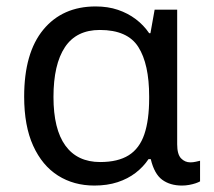

<svg xmlns="http://www.w3.org/2000/svg" viewBox="-20 -566 663 596"><path d="M273 10Q209 10 160 -21Q111 -52 83 -113.5Q55 -175 55 -266Q55 -402 114.5 -474Q174 -546 277 -546Q315 -546 346 -535.5Q377 -525 401.5 -506.5Q426 -488 443 -463H447L460 -536H530V-118Q530 -87 542 -74.5Q554 -62 571 -62Q579 -62 588 -64Q597 -66 601 -67V-3Q596 0 587 3Q578 6 567 8Q556 10 545 10Q508 10 483.5 -8Q459 -26 448 -72H441Q425 -48 401 -29.5Q377 -11 345 -0.5Q313 10 273 10ZM291 -63Q346 -63 379.5 -84Q413 -105 428 -149Q443 -193 443 -261V-267Q443 -367 409.5 -420Q376 -473 290 -473Q217 -473 181.5 -419.5Q146 -366 146 -265Q146 -165 183 -114Q220 -63 291 -63Z"/></svg>

Font: Noto Sans Ambassadori
Style: Regular
Weight: 400
Designer: Monotype Design Team
Foundry: Monotype Imaging Inc.
Version: Version 2.013